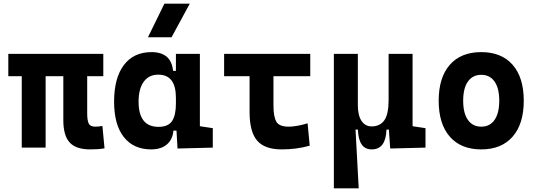

<svg xmlns="http://www.w3.org/2000/svg" viewBox="-20 -815 2970 1060"><path d="M477.5 9.8Q399.3 9.8 364.4 -28.6Q329.6 -66.9 329.6 -151.4V-517.6H461.4V-189Q461.4 -150.4 469.9 -133.1Q478.4 -115.7 506.8 -115.7Q515.1 -115.7 524.3 -116.7Q533.4 -117.7 545.4 -119.6L557.1 3.9Q536.6 7.3 520 8.5Q503.4 9.8 477.5 9.8ZM100.1 0V-517.6H231.9V0ZM25.9 -394.5V-517.6H550.3V-394.5Z M814.5 9.8Q717.3 9.8 663.6 -58.3Q609.9 -126.5 609.9 -253.9Q609.9 -384.3 663.8 -455.8Q717.8 -527.3 816.4 -527.3Q870.6 -527.3 900.4 -501.7Q930.2 -476.1 935.5 -423.8H981.4L951.2 -274.9Q951.2 -338.9 927 -370.8Q902.8 -402.8 854 -402.8Q802.2 -402.8 773.7 -364Q745.1 -325.2 745.1 -253.9Q745.1 -114.7 855 -114.7Q908.7 -114.7 929.9 -146.7Q951.2 -178.7 951.2 -242.7V-267.1L986.3 -93.8H937.5Q934.6 -59.6 918.5 -36.4Q902.3 -13.2 876 -1.7Q849.6 9.8 814.5 9.8ZM960 4.9 951.2 -151.9V-254.4H1083.5V-118.2L1154.8 -107.4V0ZM951.2 -211.4V-517.6H1083.5V-212.4ZM796.9 -609.4 887.7 -794.9H1027.8L927.2 -609.4Z M1535.2 9.8Q1440.9 9.8 1399.4 -39.1Q1357.9 -87.9 1357.9 -195.3V-517.6H1489.7V-232.9Q1489.7 -171.4 1505.4 -143.6Q1521.1 -115.7 1574.2 -115.7Q1594.2 -115.7 1621.3 -120.4Q1648.4 -125 1678.2 -134.3L1689.9 -10.7Q1652.3 0 1613.5 4.9Q1574.7 9.8 1535.2 9.8ZM1217.3 -394.5V-517.6H1692.9V-394.5Z M2031.7 9.8Q1959.5 9.8 1956.1 -99.6H1924.3L1823.2 -175.8V-517.6H1955.6V-234.4Q1955.6 -178.2 1975.8 -147.7Q1996.1 -117.2 2031.7 -117.2Q2078.1 -117.2 2101.8 -150.9Q2125.5 -184.6 2125.5 -263.7L2147.9 -99.6H2113.8Q2111.8 -44.9 2091.6 -17.6Q2071.3 9.8 2031.7 9.8ZM1823.2 224.6V-210L1941.9 -115.7L1960.4 224.6ZM2134.3 4.9 2125.5 -119.1V-234.4H2257.8V-118.2L2329.1 -107.4V0ZM2125.5 -146.5V-517.6H2257.8V-175.8Z M2636.7 9.8Q2524.9 9.8 2463.4 -60.5Q2401.9 -130.9 2401.9 -258.8Q2401.9 -387.2 2463.4 -457.3Q2524.9 -527.3 2636.7 -527.3Q2748.6 -527.3 2810.1 -457.3Q2871.6 -387.2 2871.6 -258.8Q2871.6 -130.9 2810.1 -60.5Q2748.6 9.8 2636.7 9.8ZM2637 -115.7Q2684.6 -115.7 2710.4 -153.1Q2736.3 -190.5 2736.3 -258.9Q2736.3 -327.6 2710.4 -364.7Q2684.5 -401.9 2636.7 -401.9Q2589.4 -401.9 2563.2 -364.7Q2537.1 -327.5 2537.1 -258.8Q2537.1 -190.4 2563.2 -153.1Q2589.4 -115.7 2637 -115.7Z"/></svg>

Font: Cascadia Code
Style: Regular
Weight: 400
Monospace: yes
Designer: Aaron Bell
Foundry: Saja Typeworks
Version: Version 2106.017